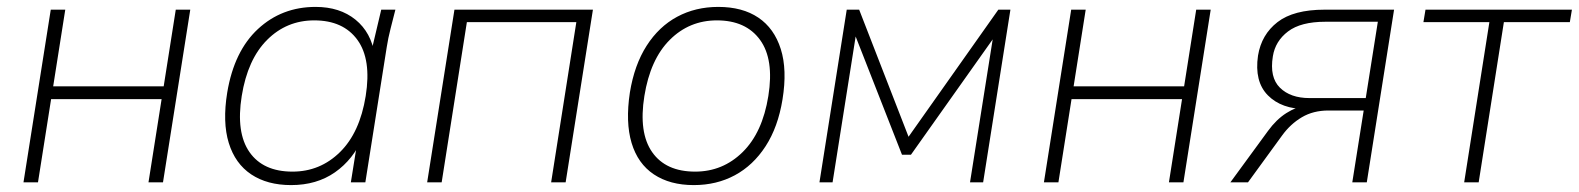

<svg xmlns="http://www.w3.org/2000/svg" viewBox="-20 -528 4572 556"><path d="M48 0 127 -500H169L134 -278H454L489 -500H531L452 0H410L448 -241H128L90 0Z M823 8Q754 8 707.5 -23Q661 -54 642.5 -114Q624 -174 638 -260Q658 -380 727 -444Q796 -508 894 -508Q964 -508 1009.5 -471Q1055 -434 1065 -369H1053L1084 -500H1125Q1118 -472 1111 -445Q1104 -418 1100 -392L1038 0H996L1017 -131H1031Q1003 -66 950 -29Q897 8 823 8ZM827 -31Q907 -31 964.5 -87.5Q1022 -144 1039 -250Q1056 -356 1015 -412.5Q974 -469 890 -469Q810 -469 753.5 -412.5Q697 -356 680 -250Q663 -144 702.5 -87.5Q742 -31 827 -31Z M1217 0 1296 -500H1697L1618 0H1576L1649 -464H1332L1259 0Z M1989 8Q1920 8 1873.5 -23Q1827 -54 1809 -114Q1791 -174 1804 -260Q1817 -340 1852.5 -395.5Q1888 -451 1941 -479.5Q1994 -508 2060 -508Q2130 -508 2176 -477Q2222 -446 2241 -386Q2260 -326 2246 -240Q2233 -160 2197 -104.5Q2161 -49 2108 -20.5Q2055 8 1989 8ZM1993 -31Q2073 -31 2130.5 -87.5Q2188 -144 2205 -250Q2222 -356 2181 -412.5Q2140 -469 2056 -469Q1976 -469 1919.5 -412.5Q1863 -356 1846 -250Q1829 -144 1868.5 -87.5Q1908 -31 1993 -31Z M2353 0 2432 -500H2468L2611 -132L2871 -500H2906L2827 0H2789L2861 -454H2883L2618 -80H2592L2445 -455H2463L2391 0Z M3003 0 3082 -500H3124L3089 -278H3409L3444 -500H3486L3407 0H3365L3403 -241H3083L3045 0Z M3543 0 3652 -149Q3676 -182 3705 -200.5Q3734 -219 3758 -219H3775L3763 -212Q3691 -212 3651.5 -252Q3612 -292 3623 -367Q3633 -428 3679.5 -464Q3726 -500 3816 -500H4017L3938 0H3896L3929 -208H3827Q3783 -208 3750 -188.5Q3717 -169 3693 -136L3594 0ZM3772 -244H3935L3970 -465H3818Q3747 -465 3710 -437Q3673 -409 3666 -365Q3656 -304 3686.5 -274Q3717 -244 3772 -244Z M4220 0 4293 -464H4102L4108 -500H4532L4526 -464H4335L4262 0Z"/></svg>

Font: Mulish ExtraLight
Style: Italic
Weight: 200
Italic angle: -9°
Designer: Vernon Adams
Foundry: Vernon Adams
Version: Version 3.603